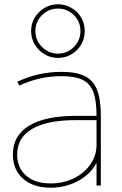

<svg xmlns="http://www.w3.org/2000/svg" viewBox="-20 -865 569 895"><path d="M216 10Q135 10 87.5 -32Q40 -74 40 -145Q40 -233 115.5 -279Q191 -325 334 -325H430Q430 -396 415 -436Q400 -476 364.5 -493Q329 -510 267 -510Q215 -510 166 -499Q117 -488 70 -466L61 -484Q109 -507 160.5 -518.5Q212 -530 267 -530Q335 -530 375 -510.5Q415 -491 432.5 -446Q450 -401 450 -325V0H430V-104H429Q401 -52 343 -21Q285 10 216 10ZM216 -10Q276 -10 324.5 -34Q373 -58 401.5 -99Q430 -140 430 -190V-305H334Q199 -305 129.5 -264Q60 -223 60 -145Q60 -83 101.5 -46.5Q143 -10 216 -10ZM250 -595Q216 -595 187.5 -612Q159 -629 142 -657.5Q125 -686 125 -720Q125 -755 142 -783Q159 -811 187.5 -828Q216 -845 250 -845Q285 -845 313.5 -828Q342 -811 358.5 -783Q375 -755 375 -720Q375 -686 358.5 -657.5Q342 -629 313.5 -612Q285 -595 250 -595ZM250 -615Q294 -615 324.5 -646Q355 -677 355 -720Q355 -764 324.5 -794.5Q294 -825 250 -825Q207 -825 176 -794.5Q145 -764 145 -720Q145 -677 176 -646Q207 -615 250 -615Z"/></svg>

Font: M PLUS 1 Thin
Style: Regular
Weight: 100
Designer: Coji Morishita
Foundry: UNDERFOREST DESIGN
Version: Version 1.001